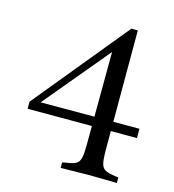

<svg xmlns="http://www.w3.org/2000/svg" viewBox="-101 -540 761 838"><g transform="rotate(15 279.0 -121.5)"><path d="M249 212V187L265 184Q296 180 310 172Q324 164 328.5 144Q333 124 333 83L335 -368L360 -365L64 -10L67 -42H350V0H43V-32L390 -455H419V83Q419 125 423.5 145Q428 165 442.5 173Q457 181 487 185L503 187V212L376 210ZM406 0V-42H537V0Z"/></g></svg>

Font: Baskervville Medium
Style: Regular
Weight: 500
Version: Version 1.100